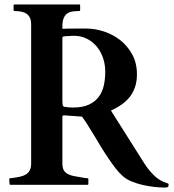

<svg xmlns="http://www.w3.org/2000/svg" viewBox="-20 -823 777 855"><path d="M21.5 -25.4Q21.5 -25.9 22 -27.6Q22.5 -29.3 25.4 -29.3Q28.3 -29.3 34.7 -30.3Q41 -31.2 47.9 -32.2Q54.7 -33.2 60.5 -34.4Q66.4 -35.6 68.8 -36.1Q96.7 -42.5 107.7 -56.9Q118.7 -71.3 118.7 -92.8V-715.3Q118.7 -731.9 113.5 -743.2Q108.4 -754.4 98.9 -761.2Q89.4 -768.1 75.4 -771Q61.5 -773.9 44.4 -773.9Q40.5 -773.9 40.5 -777.8V-799.3Q40.5 -803.2 44.4 -803.2H333Q335.4 -803.2 336.2 -801.8Q336.9 -800.3 336.9 -799.3V-777.8Q336.9 -776.9 336.2 -775.4Q335.4 -773.9 333 -773.9Q315.9 -773.9 302 -771.7Q288.1 -769.5 278.3 -762.2Q268.6 -754.9 263.2 -741.2Q257.8 -727.5 257.8 -704.1V-694.8Q271.5 -695.3 285.6 -695.6Q299.8 -695.8 315.4 -695.8H364.7Q403.3 -695.8 443.4 -682.6Q483.4 -669.4 515.9 -643.8Q548.3 -618.2 569.1 -580.1Q589.8 -542 589.8 -492.2Q589.8 -460 581.1 -434.8Q572.3 -409.7 556.9 -390.4Q541.5 -371.1 520.3 -356.4Q499 -341.8 474.1 -330.6L622.1 -96.2Q641.1 -65.9 666.5 -41.3Q691.9 -16.6 725.6 -6.8Q729.5 -5.9 730.2 -4.2Q731 -2.4 731 0Q731 7.3 727.1 9.8Q723.1 12.2 714.8 12.2Q694.3 12.2 668.2 9.5Q642.1 6.8 615.7 0.7Q589.4 -5.4 565.7 -15.1Q542 -24.9 525.9 -39.6Q510.3 -53.2 494.1 -74.2Q478 -95.2 461.7 -119.4Q445.3 -143.6 429.4 -169.7Q413.6 -195.8 398.7 -220.7Q383.8 -245.6 370.1 -267.1Q356.4 -288.6 345.2 -303.7L269 -309.1Q268.6 -309.1 265.1 -309.1Q261.7 -309.1 260.3 -308.1Q258.8 -307.1 258.3 -306.2Q257.8 -305.2 257.8 -302.2V-94.2Q257.8 -81.1 261.2 -71.3Q264.6 -61.5 272.7 -54.4Q280.8 -47.4 293.7 -43Q306.6 -38.6 325.2 -36.1Q328.1 -35.6 333.7 -34.7Q339.4 -33.7 345.9 -32.5Q352.5 -31.2 358.9 -30.3Q365.2 -29.3 369.6 -29.3Q372.6 -29.3 373 -27.8Q373.5 -26.4 373.5 -25.4V-3.9Q373.5 -2.9 372.8 -1.5Q372.1 0 369.6 0H25.4Q22.9 0 22.2 -6.8Q21.5 -13.7 21.5 -19.5ZM258.8 -357.9Q259.3 -354 261 -350.8Q262.7 -347.7 268.1 -347.2Q272.5 -346.7 281.2 -345.5Q290 -344.2 305.7 -344.2Q348.6 -344.2 376.5 -357.4Q404.3 -370.6 420.4 -392.8Q436.5 -415 442.6 -443.8Q448.7 -472.7 448.7 -503.9Q448.7 -536.6 438.5 -565.9Q428.2 -595.2 409.9 -616.7Q391.6 -638.2 366 -650.9Q340.3 -663.6 309.6 -663.6Q302.7 -663.6 298.8 -663.3Q294.9 -663.1 291.3 -662.8Q287.6 -662.6 283 -662.4Q278.3 -662.1 270 -661.6Q267.1 -661.6 262.5 -660.4Q257.8 -659.2 257.8 -653.8V-372.6Z"/></svg>

Font: Cardo
Style: Bold
Weight: 700
Designer: David J. Perry
Foundry: David J. Perry
Version: Version 1.0011